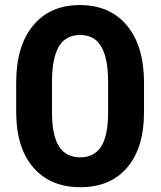

<svg xmlns="http://www.w3.org/2000/svg" viewBox="-20 -741 644 770"><path d="M413.6 -410.6Q413.6 -506.8 386.2 -553.7Q359.4 -600.6 301.8 -600.6Q244.1 -600.6 216.8 -555.7Q189.5 -510.7 188.5 -418V-291.5Q188.5 -198.2 216.3 -154.3Q244.1 -110.4 301.3 -109.9Q358.4 -110.4 385.7 -153.3Q413.1 -196.3 413.6 -287.1ZM557.6 -291.5Q557.6 -148.4 490.2 -69.3Q422.9 9.8 302.7 9.8Q182.6 9.8 114.3 -68.4Q45.9 -146.5 44.9 -288.1V-409.7Q44.9 -556.6 112.8 -638.7Q180.7 -720.7 300.3 -720.7Q419.9 -720.7 488.3 -639.6Q556.6 -558.6 557.6 -413.1Z"/></svg>

Font: RobotoCondensed-Bold
Style: Bold
Weight: 700
Designer: Google
Version: Version 2.001240; 2014